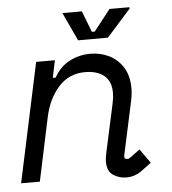

<svg xmlns="http://www.w3.org/2000/svg" viewBox="-51 -735 714 796"><g transform="rotate(-5 306.0 -337.0)"><path d="M443 14Q414 14 389 -2Q364 -18 364 -59Q364 -72 368 -91L413 -298Q416 -312 417 -321.5Q418 -331 418 -341Q418 -389 389 -412.5Q360 -436 310 -436Q243 -436 199.5 -387.5Q156 -339 140 -264L84 0H6L112 -496H190L175 -424H187Q212 -469 252.5 -489.5Q293 -510 338 -510Q381 -510 417 -492Q453 -474 474.5 -439Q496 -404 496 -353Q496 -329 490 -300L442 -78Q439 -62 454 -62Q460 -62 465 -66L507 -97L549 -38L510 -9Q480 14 443 14ZM293 -570 238 -688H319L353 -600H365L434 -688H517V-682L417 -570Z"/></g></svg>

Font: Space Mono
Style: Italic
Weight: 400
Italic angle: -12°
Monospace: yes
Designer: Colophon Foundry + Benjamin Critton
Foundry: Colophon Foundry & Benjamin Critton
Version: Version 1.003; ttfautohint (v1.8.4.7-5d5b)